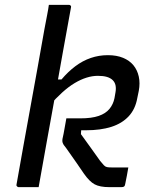

<svg xmlns="http://www.w3.org/2000/svg" viewBox="-20 -770 640 790"><path d="M181 -750Q197 -750 210.5 -750Q224 -750 237.5 -750Q251 -750 263 -750Q267 -750 269 -748.5Q271 -747 272 -745Q273 -743 272 -739Q255 -647 238.5 -554.5Q222 -462 205.5 -369.5Q189 -277 172 -184.5Q155 -92 139 0Q125 0 111.5 0Q98 0 84.5 0Q71 0 57 0Q54 0 52 -1.5Q50 -3 48.5 -5Q47 -7 48 -11Q62 -91 76.5 -171Q91 -251 105.5 -331Q120 -411 134.5 -491Q149 -571 163 -651Q169 -683 174 -708.5Q179 -734 181 -750ZM424 -543Q460 -543 486.5 -532Q513 -521 529 -501.5Q545 -482 551 -455Q557 -428 551 -396L545 -367Q537 -321 509.5 -291.5Q482 -262 438 -248Q394 -234 334 -234Q328 -234 323.5 -234Q319 -234 314 -234L313 -218Q333 -190 356 -158.5Q379 -127 392 -108Q402 -96 407.5 -90Q413 -84 420 -82.5Q427 -81 441 -81Q459 -81 470 -81Q481 -81 489 -81H508Q505 -64 502 -47Q499 -30 495 -12Q494 -5 490.5 -2.5Q487 0 479 0Q474 0 466 0Q458 0 448.5 0Q439 0 430 0Q391 0 369.5 -11.5Q348 -23 325 -56Q312 -76 295.5 -99Q279 -122 265 -142.5Q251 -163 242 -174Q238 -181 237 -185.5Q236 -190 237 -198Q242 -220 245.5 -241Q249 -262 253 -283Q267 -283 282 -283Q297 -283 310 -283Q357 -283 386 -293Q415 -303 430.5 -322Q446 -341 451 -366L455 -389Q458 -405 455.5 -418Q453 -431 444 -440Q435 -449 420 -453.5Q405 -458 383 -458Q360 -458 336 -450.5Q312 -443 287 -428Q262 -413 236 -389.5Q210 -366 182 -334L201 -443H233Q260 -475 290 -497.5Q320 -520 353.5 -531.5Q387 -543 424 -543Z"/></svg>

Font: Rec Mono Linear
Style: Italic
Weight: 400
Italic angle: -10°
Monospace: yes
Version: Version 1.085; ttfautohint (v1.8.4.7-5d5b)